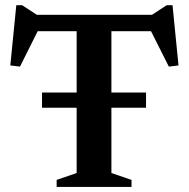

<svg xmlns="http://www.w3.org/2000/svg" viewBox="-20 -734 741 754"><path d="M145 -311V-370.5H553.5V-311ZM281 -644.5H417.5V-54.5L496.5 -27.5V0H202.5V-27.5L281 -54.5ZM608.5 -611.5H83L137.5 -630.5L58.5 -472.5L20.5 -477L44 -713.5H67L142 -664.5L86 -676H605.5L559.5 -664.5L634.5 -713.5H657.5L681 -477L643 -472.5L563.5 -630.5Z"/></svg>

Font: Newsreader 16pt 16pt SemiBold
Style: Regular
Weight: 600
Version: Version 1.003